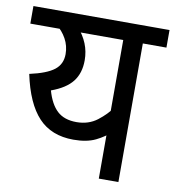

<svg xmlns="http://www.w3.org/2000/svg" viewBox="-73 -688 688 753"><g transform="rotate(10 271.0 -311.0)"><path d="M542 -622V-552H448V0H370V-216L394 -192Q368 -167 333 -150Q298 -133 245 -133Q157 -133 105.5 -188Q54 -243 30 -357Q98 -372 127.5 -395Q157 -418 157 -458Q157 -491 141.5 -519Q126 -547 101 -566L145 -552H0V-622ZM160 -552 185 -572Q210 -544 222.5 -513Q235 -482 235 -447Q235 -396 209 -362.5Q183 -329 125 -308Q140 -255 168 -229Q196 -203 245 -203Q293 -203 327.5 -229.5Q362 -256 385 -289L370 -239V-552Z"/></g></svg>

Font: Noto Sans Devanagari SemiCondensed
Style: Regular
Weight: 400
Width: 4
Designer: Jelle Bosma - Monotype Design Team
Foundry: Monotype Imaging Inc.
Version: Version 2.006